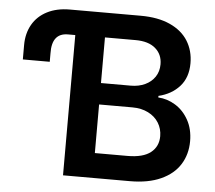

<svg xmlns="http://www.w3.org/2000/svg" viewBox="-51 -763 915 819"><g transform="rotate(5 406.5 -353.5)"><path d="M149.4 -513.7V-477.5H34.2V-539.1Q34.2 -588.9 55.9 -627Q77.6 -665 118.7 -686Q159.7 -707 215.8 -707H518.6Q593.3 -707 644.8 -683.6Q696.3 -660.2 722.2 -618.7Q748 -577.1 748 -523.4Q748 -462.4 713.9 -424.3Q679.7 -386.2 624 -373V-366.2Q662.6 -364.3 697.5 -342.8Q732.4 -321.3 753.9 -282.5Q775.4 -243.7 775.4 -192.4Q775.4 -136.2 748.3 -92.8Q721.2 -49.3 667 -24.7Q612.8 0 534.2 0H248V-600.6H216.8Q147.5 -600.6 149.4 -513.7ZM646.5 -202.1Q646.5 -233.9 630.6 -259.5Q614.7 -285.2 585.4 -299.8Q556.2 -314.5 517.6 -314.5H375V-106.4H514.6Q581.5 -106.4 614 -132.3Q646.5 -158.2 646.5 -202.1ZM621.1 -507.8Q621.1 -550.3 591.3 -575.9Q561.5 -601.6 505.9 -601.6H375V-406.2H502.9Q536.6 -406.2 563.5 -418.7Q590.3 -431.2 605.7 -454.1Q621.1 -477.1 621.1 -507.8Z"/></g></svg>

Font: Pretendard GOV SemiBold
Style: Regular
Weight: 600
Designer: Base glyphs from Inter by Rasmus Andersson; Hangeul glyphs from Noto Sans CJK(Source Han Sans) by Jang Soo-young and Kan
Foundry: Kil Hyung-jin
Version: Version 1.309